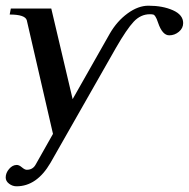

<svg xmlns="http://www.w3.org/2000/svg" viewBox="-24 -470 663 674"><path d="M619 -389Q619 -371 604 -358.5Q589 -346 570 -346Q546 -346 531 -390Q527 -401 526 -403.5Q525 -406 521.5 -412Q518 -418 513.5 -419Q509 -420 502 -420Q470 -420 445.5 -394Q421 -368 383 -302L153 102Q105 184 34 184Q20 184 8 175Q-4 166 -4 153Q-4 137 8 123Q20 109 35 109Q43 109 53 117.5Q63 126 70 126Q91 126 101 108L162 0L70 -399Q64 -419 10 -419L14 -440H156L231 -122L362 -353Q387 -396 424 -423Q461 -450 497 -450Q547 -450 583 -434Q619 -418 619 -389Z"/></svg>

Font: Judson
Style: Italic
Weight: 400
Italic angle: -9.5°
Version: Version 20110429